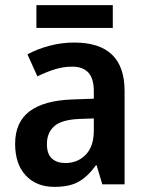

<svg xmlns="http://www.w3.org/2000/svg" viewBox="-20 -719 577 749"><path d="M270 -553Q466 -553 466 -364V0H379L357 -74H354Q323 -31 287.5 -10.5Q252 10 192 10Q122 10 80.5 -34.5Q39 -79 39 -158Q39 -242 95 -284.5Q151 -327 262 -331L346 -334V-363Q346 -413 324.5 -436Q303 -459 262 -459Q227 -459 193.5 -448.5Q160 -438 126 -421L87 -507Q126 -528 173 -540.5Q220 -553 270 -553ZM289 -255Q220 -252 191.5 -226.5Q163 -201 163 -157Q163 -118 182.5 -100.5Q202 -83 235 -83Q283 -83 314.5 -115.5Q346 -148 346 -209V-257ZM420 -699V-610H122V-699Z"/></svg>

Font: Noto Sans Tamil SemiCondensed SemiBold
Style: Regular
Weight: 600
Width: 4
Designer: Jelle Bosma - Monotype Design Team
Foundry: Monotype Imaging Inc.
Version: Version 2.004; ttfautohint (v1.8.4.7-5d5b)